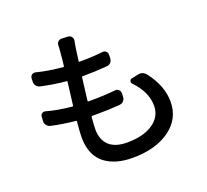

<svg xmlns="http://www.w3.org/2000/svg" viewBox="-139 -965 1279 1185"><g transform="rotate(-20 500.0 -373.0)"><path d="M692.4 -383.8Q684.6 -391.6 687.5 -402.3Q690.4 -413.1 701.2 -415L743.2 -423.8Q750 -425.8 756.8 -425.8Q782.2 -425.8 798.8 -404.3Q877 -302.7 877 -198.2Q877 -86.9 784.2 -19.5Q691.4 47.9 539.1 47.9Q483.4 47.9 438.5 35.2Q393.6 22.5 358.4 -3.9Q323.2 -30.3 304.2 -74.7Q285.2 -119.1 285.2 -178.7Q285.2 -208 292 -281.2Q292 -286.1 288.1 -286.1Q194.3 -295.9 127.9 -311.5Q113.3 -315.4 104 -327.6Q94.7 -339.8 95.7 -355.5L97.7 -382.8Q97.7 -395.5 108.4 -402.8Q119.1 -410.2 131.8 -406.2Q202.1 -385.7 297.9 -377Q301.8 -377 302.7 -380.9Q310.5 -451.2 321.3 -531.2Q322.3 -536.1 317.4 -536.1Q232.4 -543.9 150.4 -562.5Q135.7 -566.4 127 -578.6Q118.2 -590.8 119.1 -605.5L120.1 -627.9Q121.1 -641.6 131.8 -648.9Q142.6 -656.2 155.3 -653.3Q228.5 -633.8 329.1 -625Q333 -625 333 -629.9Q338.9 -676.8 341.8 -717.8Q344.7 -746.1 344.7 -761.7Q344.7 -775.4 354.5 -785.2Q363.3 -793.9 376 -793.9Q377 -793.9 377.9 -793.9L419.9 -792Q433.6 -791 441.9 -780.3Q450.2 -769.5 448.2 -755.9Q444.3 -738.3 440.4 -711.9L428.7 -626Q427.7 -622.1 432.6 -622.1Q520.5 -622.1 585.9 -629.9Q599.6 -631.8 609.4 -623Q619.1 -614.3 619.1 -600.6L618.2 -575.2Q617.2 -560.5 607.4 -549.8Q597.7 -539.1 583 -538.1Q502.9 -531.2 419.9 -531.2Q416 -531.2 415 -526.4Q405.3 -450.2 396.5 -377.9Q396.5 -373 400.4 -373H410.2Q501 -373 578.1 -380.9Q591.8 -382.8 602.1 -373.5Q612.3 -364.3 612.3 -350.6L611.3 -325.2Q610.4 -310.5 600.6 -299.8Q590.8 -289.1 575.2 -287.1Q504.9 -281.2 424.8 -281.2H391.6Q386.7 -281.2 386.7 -276.4Q381.8 -221.7 381.8 -195.3Q381.8 -127 421.9 -89.8Q461.9 -52.7 540 -52.7Q647.5 -52.7 710 -95.7Q772.5 -138.7 772.5 -210Q772.5 -300.8 692.4 -383.8Z"/></g></svg>

Font: Gen Jyuu Gothic L Monospace Medium
Style: Regular
Weight: 500
Designer: [Source Han Sans]
Ryoko NISHIZUKA  (kana & ideographs); Paul D. Hunt (Latin, Greek & Cyrillic); Wenlong ZHANG  (bopomofo
Version: Version 1.002.20150607